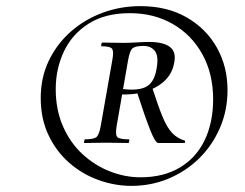

<svg xmlns="http://www.w3.org/2000/svg" viewBox="-20 -745 799 627"><path d="M409 -138Q355 -138 302 -157Q249 -176 206.5 -213Q164 -250 138.5 -303.5Q113 -357 113 -425Q113 -492 139.5 -547Q166 -602 211.5 -642Q257 -682 315.5 -703.5Q374 -725 438 -725Q526 -725 590 -688Q654 -651 688.5 -589Q723 -527 723 -451Q723 -385 698.5 -328Q674 -271 631 -228.5Q588 -186 531 -162Q474 -138 409 -138ZM439 -166Q514 -166 567.5 -198Q621 -230 648.5 -287.5Q676 -345 676 -421Q676 -504 641 -567.5Q606 -631 544.5 -666.5Q483 -702 404 -702Q323 -702 269 -667.5Q215 -633 188.5 -576.5Q162 -520 162 -454Q162 -387 185.5 -333Q209 -279 249 -242Q289 -205 338.5 -185.5Q388 -166 439 -166ZM255 -278Q254 -278 255 -284Q256 -290 257 -290Q286 -290 295 -297.5Q304 -305 309 -334L347 -550Q352 -577 346 -585.5Q340 -594 311 -594Q310 -594 311 -600Q312 -606 313 -606Q328 -606 347 -605.5Q366 -605 384 -605Q402 -605 426.5 -606.5Q451 -608 467 -608Q513 -608 534.5 -592Q556 -576 549 -541Q543 -505 517.5 -481Q492 -457 453 -445.5Q414 -434 365 -437L369 -456Q425 -447 454 -460Q483 -473 491 -519Q499 -560 486.5 -577.5Q474 -595 448 -595Q425 -595 414.5 -588.5Q404 -582 398 -547L361 -334Q356 -305 363 -297.5Q370 -290 401 -290Q403 -290 402 -284Q401 -278 399 -278Q384 -278 366.5 -278.5Q349 -279 326 -279Q309 -279 288.5 -278.5Q268 -278 255 -278ZM497 -278Q487 -278 469.5 -323Q452 -368 428 -442L478 -456Q496 -400 510.5 -364.5Q525 -329 542 -311Q559 -293 583 -286Q585 -286 584.5 -282Q584 -278 582 -278Q549 -278 528 -278Q507 -278 497 -278Z"/></svg>

Font: Cormorant Medium
Style: Italic
Weight: 500
Italic angle: -10°
Designer: Christian Thalmann (Catharsis Fonts)
Foundry: Catharsis Fonts
Version: Version 4.000